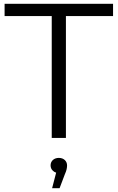

<svg xmlns="http://www.w3.org/2000/svg" viewBox="-20 -720 614 1002"><path d="M324 0V-636H570V-700H4V-636H250V0ZM291 262 319 188C327 171 330 156 330 143C330 122 314 104 287 104C262 104 244 120 244 143C244 154 248 164 256 171C261 176 266 179 273 181L252 262Z"/></svg>

Font: Montserrat Z
Style: Regular
Weight: 400
Designer: Julieta Ulanovsky
Foundry: Julieta Ulanovsky
Version: Version 8.000